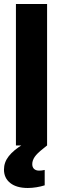

<svg xmlns="http://www.w3.org/2000/svg" viewBox="-21 -725 313 957"><path d="M58.4 0V-705H213.7V0ZM117.5 212Q61.5 212 30.1 187.2Q-1.2 162.4 -1.2 120.2Q-1.2 83.9 22.6 53.6Q46.4 23.3 93.3 -5.3L124.8 -25.2L169.5 -3.6L213.7 0L194.1 15.8Q163.9 39.3 151.8 57.2Q139.8 75.2 139.8 93.1Q139.8 108.5 148.9 117Q158 125.5 174.4 125.5Q180.5 125.5 186.8 124.7Q193.1 123.9 201.8 122.1V198.7Q182.7 204.8 160.4 208.4Q138.1 212 117.5 212Z"/></svg>

Font: TikTok Sans Light
Style: Regular
Weight: 300
Version: Version 4.000